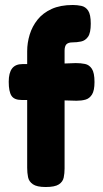

<svg xmlns="http://www.w3.org/2000/svg" viewBox="-20 -740 414 770"><path d="M163 10Q128 10 112 -1Q96 -12 92.5 -29.5Q89 -47 89 -67V-535Q89 -568 99 -601Q109 -634 130.5 -661Q152 -688 187 -704Q222 -720 272 -720Q289 -720 306 -716.5Q323 -713 333.5 -697.5Q344 -682 344 -645Q344 -608 333 -592.5Q322 -577 305 -573.5Q288 -570 270 -570Q262 -570 256 -568Q250 -566 246.5 -562.5Q243 -559 241 -552.5Q239 -546 239 -537V-64Q239 -45 235.5 -28Q232 -11 216 -0.5Q200 10 163 10ZM70 -483H175L284 -487Q304 -487 321 -483.5Q338 -480 348.5 -464Q359 -448 359 -411Q359 -377 349 -361Q339 -345 323 -340.5Q307 -336 287 -336L179 -339H67Q37 -339 26 -356Q15 -373 15 -412Q15 -448 28.5 -465.5Q42 -483 70 -483Z"/></svg>

Font: Fredoka SemiCondensed SemiBold
Style: Regular
Weight: 600
Width: 4
Designer: Ben Nathan
Foundry: Milena B. Brandão, Ben Nathan
Version: Version 2.001